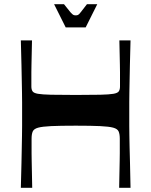

<svg xmlns="http://www.w3.org/2000/svg" viewBox="-20 -892 719 912"><path d="M79 0Q81 -72 82 -118Q83 -164 83.5 -194.5Q84 -225 84.5 -247.5Q85 -270 85 -293.5Q85 -317 85 -350Q85 -383 85 -406.5Q85 -430 84.5 -452.5Q84 -475 83.5 -505.5Q83 -536 82 -582Q81 -628 79 -700H132Q131 -659 130.5 -631Q130 -603 129.5 -583.5Q129 -564 129 -549Q129 -534 129 -518Q129 -502 129 -481Q129 -467 134.5 -458.5Q140 -450 160 -446.5Q180 -443 222.5 -442Q265 -441 340 -441Q414 -441 456.5 -442Q499 -443 519 -446.5Q539 -450 544.5 -458.5Q550 -467 550 -481Q550 -502 550 -518Q550 -534 550 -549Q550 -564 549.5 -583.5Q549 -603 548.5 -631Q548 -659 547 -700H600Q598 -628 597 -582Q596 -536 595.5 -505.5Q595 -475 594.5 -452.5Q594 -430 594 -406.5Q594 -383 594 -350Q594 -317 594 -293.5Q594 -270 594.5 -247.5Q595 -225 595.5 -194.5Q596 -164 597.5 -118Q599 -72 600 0H546Q547 -47 547.5 -77Q548 -107 548.5 -127.5Q549 -148 549 -164Q549 -180 549 -196Q549 -212 549 -233Q549 -255 543.5 -267.5Q538 -280 518 -285.5Q498 -291 456 -293Q414 -295 340 -295Q265 -295 223 -293Q181 -291 161 -285.5Q141 -280 135.5 -267.5Q130 -255 130 -233Q130 -212 130 -196Q130 -180 130 -164Q130 -148 130.5 -127.5Q131 -107 131.5 -77Q132 -47 133 0ZM292 -762 237 -872H284Q305 -845 314.5 -834Q324 -823 329 -821Q334 -819 339 -819Q346 -819 350.5 -821Q355 -823 363.5 -834Q372 -845 393 -872H442L387 -762Z"/></svg>

Font: Ojuju SemiBold
Style: Regular
Weight: 600
Designer: Chisaokwu Joboson, Mirko Velimirovic
Foundry: Udi Foundry
Version: Version 1.000